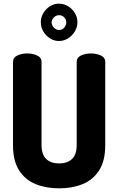

<svg xmlns="http://www.w3.org/2000/svg" viewBox="-20 -1023 646 1049"><path d="M303 6Q232 6 175 -17Q118 -40 84.5 -92Q51 -144 51 -230V-684Q51 -709 75 -720Q99 -731 129 -731Q158 -731 182.5 -720Q207 -709 207 -684V-230Q207 -179 232.5 -154.5Q258 -130 303 -130Q348 -130 373.5 -154.5Q399 -179 399 -230V-684Q399 -709 423 -720Q447 -731 477 -731Q506 -731 530.5 -720Q555 -709 555 -684V-230Q555 -144 521.5 -92Q488 -40 431 -17Q374 6 303 6ZM302 -799Q276 -799 253 -813.5Q230 -828 216.5 -851.5Q203 -875 203 -902Q203 -928 216.5 -951Q230 -974 252.5 -988.5Q275 -1003 302 -1003Q329 -1003 352 -989Q375 -975 389 -952Q403 -929 403 -902Q403 -875 389 -851.5Q375 -828 352 -813.5Q329 -799 302 -799ZM303 -859Q320 -859 331 -872Q342 -885 342 -901Q342 -916 331 -928Q320 -940 303 -940Q286 -940 274 -927.5Q262 -915 262 -901Q262 -886 274 -872.5Q286 -859 303 -859Z"/></svg>

Font: Dosis ExtraLight ExtraBold
Style: Regular
Weight: 800
Version: Version 3.001; ttfautohint (v1.8.2)